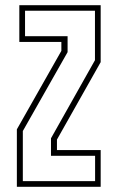

<svg xmlns="http://www.w3.org/2000/svg" viewBox="-20 -720 453 740"><path d="M45 0V-221.5L216.5 -524V-558.5H54.5V-700H368V-480.5L199.5 -182V-141.5H368V0ZM68 -22H346.5V-119.5H176.5V-187L346 -488V-678.5H76.5V-580.5H240.5V-519L68 -215Z"/></svg>

Font: Tourney Condensed ExtraLight
Style: Regular
Weight: 200
Width: 3
Designer: Tyler Finck
Foundry: Etcetera Type Co
Version: Version 1.010; ttfautohint (v1.8.3)